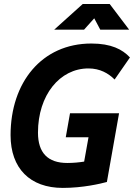

<svg xmlns="http://www.w3.org/2000/svg" viewBox="-20 -918 662 948"><path d="M290 9.8C388.7 9.8 475.6 -10.7 507.8 -19.5L567.9 -358.9H325.7L304.7 -240.2H417L395.5 -120.1C370.6 -116.2 342.8 -113.3 312.5 -113.3C216.3 -113.3 167.5 -163.1 167.5 -263.2C167.5 -448.7 275.4 -580.1 416.5 -580.1C473.6 -580.1 515.1 -556.2 545.9 -525.4L621.6 -634.3C584.5 -674.3 528.8 -703.1 431.2 -703.1C186 -703.1 32.2 -510.7 32.2 -250.5C32.2 -86.9 127.9 9.8 290 9.8ZM247.6 -771.5H395L445.3 -827.6L475.1 -771.5H617.7L521.5 -898.4H388.7Z"/></svg>

Font: Cascadia Mono NF
Style: Bold Italic
Weight: 700
Italic angle: -10°
Monospace: yes
Designer: Aaron Bell
Foundry: Saja Typeworks
Version: Version 2404.023